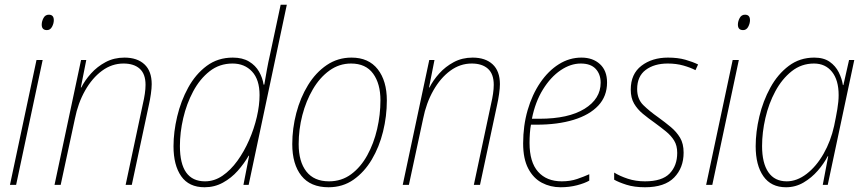

<svg xmlns="http://www.w3.org/2000/svg" viewBox="-20 -780 3650 810"><path d="M178 -653Q156 -653 156 -676Q156 -690 163.5 -704Q171 -718 186 -718Q207 -718 207 -695Q207 -681 199.5 -667Q192 -653 178 -653ZM22 0 134 -527H160L48 0Z M210 0 322 -527H344L321 -411H323Q338 -441 364 -470Q390 -499 425.5 -518Q461 -537 505 -537Q559 -537 589.5 -508.5Q620 -480 620 -425Q620 -408 616.5 -383.5Q613 -359 608 -337L536 0H510L583 -343Q588 -364 591 -384.5Q594 -405 594 -422Q594 -468 569.5 -490Q545 -512 501 -512Q452 -512 410.5 -481.5Q369 -451 339 -398Q309 -345 296 -279L236 0Z M843 10Q777 10 744.5 -36.5Q712 -83 712 -163Q712 -223 727.5 -288.5Q743 -354 774 -410.5Q805 -467 852 -502Q899 -537 962 -537Q1003 -537 1030.5 -520.5Q1058 -504 1073 -477.5Q1088 -451 1092 -423H1095Q1100 -453 1106 -486Q1112 -519 1119 -549L1164 -760H1190L1029 0H1007L1031 -123H1029Q1010 -90 983 -59.5Q956 -29 920.5 -9.5Q885 10 843 10ZM845 -15Q884 -15 918.5 -38.5Q953 -62 981.5 -101.5Q1010 -141 1031 -189Q1052 -237 1063.5 -286.5Q1075 -336 1075 -379Q1075 -444 1043.5 -478Q1012 -512 961 -512Q906 -512 864.5 -479.5Q823 -447 795 -394.5Q767 -342 753 -281.5Q739 -221 739 -164Q739 -15 845 -15Z M1366 10Q1290 10 1251.5 -38.5Q1213 -87 1213 -172Q1213 -238 1230 -303Q1247 -368 1279.5 -421Q1312 -474 1358.5 -505.5Q1405 -537 1463 -537Q1535 -537 1573.5 -488Q1612 -439 1612 -356Q1612 -290 1596 -225Q1580 -160 1548.5 -107Q1517 -54 1471.5 -22Q1426 10 1366 10ZM1368 -15Q1421 -15 1461.5 -45Q1502 -75 1529.5 -125Q1557 -175 1571 -235.5Q1585 -296 1585 -357Q1585 -427 1554 -469.5Q1523 -512 1461 -512Q1411 -512 1370 -482.5Q1329 -453 1300 -403.5Q1271 -354 1255.5 -294Q1240 -234 1240 -172Q1240 -98 1272.5 -56.5Q1305 -15 1368 -15Z M1679 0 1791 -527H1813L1790 -411H1792Q1807 -441 1833 -470Q1859 -499 1894.5 -518Q1930 -537 1974 -537Q2028 -537 2058.5 -508.5Q2089 -480 2089 -425Q2089 -408 2085.5 -383.5Q2082 -359 2077 -337L2005 0H1979L2052 -343Q2057 -364 2060 -384.5Q2063 -405 2063 -422Q2063 -468 2038.5 -490Q2014 -512 1970 -512Q1921 -512 1879.5 -481.5Q1838 -451 1808 -398Q1778 -345 1765 -279L1705 0Z M2345 10Q2302 10 2266 -9Q2230 -28 2208.5 -69Q2187 -110 2187 -175Q2187 -250 2206 -315.5Q2225 -381 2259 -431Q2293 -481 2337.5 -509Q2382 -537 2433 -537Q2481 -537 2511 -509.5Q2541 -482 2541 -432Q2541 -374 2504 -334.5Q2467 -295 2400 -274.5Q2333 -254 2244 -254H2220Q2217 -239 2215.5 -218.5Q2214 -198 2214 -177Q2214 -96 2250 -55.5Q2286 -15 2350 -15Q2386 -15 2415 -25Q2444 -35 2466 -45V-18Q2447 -7 2414.5 1.5Q2382 10 2345 10ZM2256 -279Q2378 -279 2446 -321Q2514 -363 2514 -431Q2514 -467 2493 -489.5Q2472 -512 2430 -512Q2387 -512 2345 -483.5Q2303 -455 2270.5 -402.5Q2238 -350 2224 -279Z M2701 10Q2656 10 2623 -0.5Q2590 -11 2571 -22V-52Q2595 -37 2628.5 -26Q2662 -15 2701 -15Q2773 -15 2805 -48Q2837 -81 2837 -135Q2837 -166 2824 -187Q2811 -208 2789.5 -225.5Q2768 -243 2742 -262Q2715 -281 2692 -300Q2669 -319 2655 -343Q2641 -367 2641 -402Q2641 -468 2686 -502.5Q2731 -537 2798 -537Q2840 -537 2871.5 -528Q2903 -519 2925 -508L2914 -484Q2893 -495 2863 -503.5Q2833 -512 2797 -512Q2740 -512 2704 -485Q2668 -458 2668 -404Q2668 -362 2694 -336.5Q2720 -311 2757 -285Q2786 -264 2810 -244Q2834 -224 2849 -199Q2864 -174 2864 -136Q2864 -72 2824 -31Q2784 10 2701 10Z M3115 -653Q3093 -653 3093 -676Q3093 -690 3100.5 -704Q3108 -718 3123 -718Q3144 -718 3144 -695Q3144 -681 3136.5 -667Q3129 -653 3115 -653ZM2959 0 3071 -527H3097L2985 0Z M3296 10Q3233 10 3200.5 -36.5Q3168 -83 3168 -163Q3168 -223 3183.5 -288.5Q3199 -354 3230 -410.5Q3261 -467 3307.5 -502Q3354 -537 3415 -537Q3455 -537 3480 -519.5Q3505 -502 3518.5 -475Q3532 -448 3536 -421H3538L3562 -527H3584L3472 0H3451L3474 -121H3472Q3456 -90 3430 -60Q3404 -30 3370 -10Q3336 10 3296 10ZM3299 -15Q3342 -15 3383 -46.5Q3424 -78 3454.5 -131.5Q3485 -185 3499 -249Q3507 -287 3512.5 -319.5Q3518 -352 3518 -379Q3518 -442 3490 -477Q3462 -512 3414 -512Q3361 -512 3320 -479.5Q3279 -447 3251 -395Q3223 -343 3209 -282Q3195 -221 3195 -164Q3195 -92 3221.5 -53.5Q3248 -15 3299 -15Z"/></svg>

Font: Noto Sans SemiCondensed Thin
Style: Italic
Weight: 100
Width: 4
Italic angle: -12°
Designer: Monotype Design Team
Foundry: Monotype Imaging Inc.
Version: Version 2.013; ttfautohint (v1.8.4.7-5d5b)